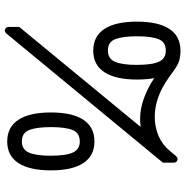

<svg xmlns="http://www.w3.org/2000/svg" viewBox="-6 -742 771 799"><g transform="rotate(90 379.5 -342.5)"><path d="M107 23Q101 23 96.5 18.5Q92 14 92 7V-37L508 -542Q486 -540 474 -540Q432 -540 387.5 -556.5Q343 -573 305 -599Q311 -569 311 -527Q311 -438 280.5 -391.5Q250 -345 191 -345Q131 -345 100.5 -391.5Q70 -438 70 -527Q70 -616 100.5 -662Q131 -708 191 -708Q223 -708 242.5 -699Q262 -690 288 -670Q328 -641 355 -628Q412 -601 466 -601Q509 -601 546 -617Q583 -633 609 -665L630 -690Q636 -696 642 -696Q648 -696 652.5 -691.5Q657 -687 657 -680V-635L119 17Q113 23 107 23ZM250 -525Q250 -591 236.5 -619Q223 -647 191 -647Q155 -647 143 -617Q131 -587 131 -527Q131 -467 143 -436.5Q155 -406 190 -406Q225 -406 237.5 -436.5Q250 -467 250 -525ZM448 -169Q448 -258 478.5 -304Q509 -350 569 -350Q628 -350 658.5 -304Q689 -258 689 -169Q689 -80 658.5 -33.5Q628 13 569 13Q509 13 478.5 -33.5Q448 -80 448 -169ZM628 -167Q628 -233 614.5 -261Q601 -289 569 -289Q533 -289 521 -259Q509 -229 509 -169Q509 -109 521 -78.5Q533 -48 568 -48Q603 -48 615.5 -78.5Q628 -109 628 -167Z"/></g></svg>

Font: Miriam Libre
Style: Regular
Weight: 400
Designer: Michal Sahar
Foundry: Hagilda
Version: Version 1.001